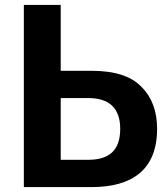

<svg xmlns="http://www.w3.org/2000/svg" viewBox="-20 -761 684 781"><path d="M77 0H353C513 0 619 -67 619 -237C619 -307 599 -364 556 -407C515 -451 447 -473 353 -473H227V-741H77ZM340 -362C423 -362 469 -322 469 -237C469 -150 425 -111 339 -111H227V-362Z"/></svg>

Font: Cheyenne Sans
Style: Bold
Weight: 700
Designer: The Public Sans project authors (U.S. Web Design System), Libre Franklin designed by Pablo Impallari and Rodrigo Fuenzal
Foundry: The Cheyenne Sans Project Authors
Version: Version 2.007